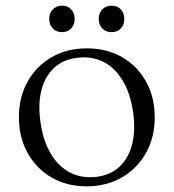

<svg xmlns="http://www.w3.org/2000/svg" viewBox="-20 -644 610 675"><path d="M286 -474Q355.5 -474 409.2 -443Q463 -412 493.5 -357.2Q524 -302.5 524 -231.5Q524 -161.5 493.5 -106.8Q463 -52 409 -20.5Q355 11 284 11Q214.5 11 161 -20.2Q107.5 -51.5 77 -106.2Q46.5 -161 46.5 -232Q46.5 -302.5 77 -357Q107.5 -411.5 161.2 -442.8Q215 -474 286 -474ZM320.5 -22.5Q370 -29 401.5 -59.2Q433 -89.5 445 -139Q457 -188.5 447.5 -253Q437 -319.5 409.5 -363.8Q382 -408 340.8 -427.8Q299.5 -447.5 249.5 -440.5Q200.5 -434.5 168.8 -404.2Q137 -374 125 -324.5Q113 -275 123 -210Q133 -144 160.8 -99.8Q188.5 -55.5 229.5 -35.8Q270.5 -16 320.5 -22.5ZM198 -531Q178 -531 165.5 -544.2Q153 -557.5 153 -577.5Q153 -597.5 165.5 -610.8Q178 -624 198 -624Q218.5 -624 230.5 -610.8Q242.5 -597.5 242.5 -577Q242.5 -557.5 230.5 -544.2Q218.5 -531 198 -531ZM372 -531Q352 -531 339.5 -544.2Q327 -557.5 327 -577.5Q327 -597.5 339.5 -610.8Q352 -624 372 -624Q393 -624 405 -610.8Q417 -597.5 417 -577Q417 -557.5 405 -544.2Q393 -531 372 -531Z"/></svg>

Font: Fraunces Light
Style: Regular
Weight: 300
Version: Version 1.000;[b76b70a41]